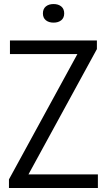

<svg xmlns="http://www.w3.org/2000/svg" viewBox="-20 -943 536 963"><path d="M24.9 0V-43.2L378 -689.8L383.9 -671.7H29.9V-740H466V-696.8L112.9 -50.2L107 -68.3H471V0ZM248.6 -829.5Q224.5 -829.5 209.8 -841.6Q195.2 -853.6 195.2 -875.7Q195.2 -898.4 209.8 -910.5Q224.5 -922.7 248.6 -922.7Q272.7 -922.7 287.4 -910.5Q302 -898.4 302 -875.7Q302 -853.6 287.4 -841.6Q272.7 -829.5 248.6 -829.5Z"/></svg>

Font: Encode Sans SC Condensed Thin
Style: Regular
Weight: 100
Width: 3
Designer: Multiple Designers
Foundry: Impallari Type
Version: Version 3.002